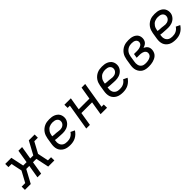

<svg xmlns="http://www.w3.org/2000/svg" viewBox="324 -1807 3094 3094"><g transform="rotate(-45 1870.5 -260.0)"><path d="M124 0H-9V-74H72L173 -260L134 -447H63L62 -520H202L249 -297H326L363 -520H447L410 -297H479L600 -520H733V-447H652L551 -260L590 -74H661L662 0H522L475 -223H398L361 0H277L314 -223H245Z M1022 8Q990 8 959 2.5Q928 -3 901.5 -17Q875 -31 854.5 -53.5Q834 -76 824 -104.5Q814 -133 813.5 -165Q813 -197 819 -230L835 -330Q840 -357 849 -383.5Q858 -410 875 -434.5Q892 -459 914.5 -477.5Q937 -496 963.5 -508Q990 -520 1017.5 -524Q1045 -528 1072 -528Q1099 -528 1125 -524.5Q1151 -521 1174.5 -511.5Q1198 -502 1217.5 -486.5Q1237 -471 1249 -450Q1261 -429 1265.5 -403.5Q1270 -378 1266 -351Q1263 -331 1253 -311Q1243 -291 1228 -274.5Q1213 -258 1194 -246Q1175 -234 1155 -227Q1135 -220 1114 -217Q1093 -214 1072 -214Q1051 -214 1029.5 -215.5Q1008 -217 986.5 -218Q965 -219 943.5 -220.5Q922 -222 901 -226L900 -218Q896 -198 896.5 -178Q897 -158 902.5 -139.5Q908 -121 919.5 -106.5Q931 -92 947.5 -82.5Q964 -73 983.5 -69.5Q1003 -66 1023 -66Q1044 -66 1064.5 -69.5Q1085 -73 1105 -82.5Q1125 -92 1142 -107.5Q1159 -123 1170 -141L1239 -108Q1222 -81 1197.5 -57.5Q1173 -34 1144 -19Q1115 -4 1084 2Q1053 8 1022 8ZM1078 -283Q1095 -283 1112.5 -287.5Q1130 -292 1145.5 -302.5Q1161 -313 1171 -328.5Q1181 -344 1183 -361Q1187 -383 1179 -402.5Q1171 -422 1154.5 -434Q1138 -446 1116.5 -450.5Q1095 -455 1073 -455Q1055 -455 1036.5 -451.5Q1018 -448 1000 -440Q982 -432 967.5 -418.5Q953 -405 942 -388.5Q931 -372 925 -354Q919 -336 916 -318L913 -299Q934 -295 954.5 -294Q975 -293 996 -292Q1017 -291 1037 -287Q1057 -283 1078 -283Z M1389 0 1463 -447H1412L1411 -520H1558L1522 -305H1766L1802 -520H1885L1811 -74H1862L1863 0H1716L1754 -232H1510L1472 0Z M2222 8Q2190 8 2159 2.5Q2128 -3 2101.5 -17Q2075 -31 2054.5 -53.5Q2034 -76 2024 -104.5Q2014 -133 2013.5 -165Q2013 -197 2019 -230L2035 -330Q2040 -357 2049 -383.5Q2058 -410 2075 -434.5Q2092 -459 2114.5 -477.5Q2137 -496 2163.5 -508Q2190 -520 2217.5 -524Q2245 -528 2272 -528Q2299 -528 2325 -524.5Q2351 -521 2374.5 -511.5Q2398 -502 2417.5 -486.5Q2437 -471 2449 -450Q2461 -429 2465.5 -403.5Q2470 -378 2466 -351Q2463 -331 2453 -311Q2443 -291 2428 -274.5Q2413 -258 2394 -246Q2375 -234 2355 -227Q2335 -220 2314 -217Q2293 -214 2272 -214Q2251 -214 2229.5 -215.5Q2208 -217 2186.5 -218Q2165 -219 2143.5 -220.5Q2122 -222 2101 -226L2100 -218Q2096 -198 2096.5 -178Q2097 -158 2102.5 -139.5Q2108 -121 2119.5 -106.5Q2131 -92 2147.5 -82.5Q2164 -73 2183.5 -69.5Q2203 -66 2223 -66Q2244 -66 2264.5 -69.5Q2285 -73 2305 -82.5Q2325 -92 2342 -107.5Q2359 -123 2370 -141L2439 -108Q2422 -81 2397.5 -57.5Q2373 -34 2344 -19Q2315 -4 2284 2Q2253 8 2222 8ZM2278 -283Q2295 -283 2312.5 -287.5Q2330 -292 2345.5 -302.5Q2361 -313 2371 -328.5Q2381 -344 2383 -361Q2387 -383 2379 -402.5Q2371 -422 2354.5 -434Q2338 -446 2316.5 -450.5Q2295 -455 2273 -455Q2255 -455 2236.5 -451.5Q2218 -448 2200 -440Q2182 -432 2167.5 -418.5Q2153 -405 2142 -388.5Q2131 -372 2125 -354Q2119 -336 2116 -318L2113 -299Q2134 -295 2154.5 -294Q2175 -293 2196 -292Q2217 -291 2237 -287Q2257 -283 2278 -283Z M2813 8Q2782 8 2751 3Q2720 -2 2694.5 -16.5Q2669 -31 2650.5 -54.5Q2632 -78 2622.5 -106.5Q2613 -135 2613 -166.5Q2613 -198 2619 -230L2635 -330Q2640 -357 2649.5 -384Q2659 -411 2676 -435Q2693 -459 2716.5 -478Q2740 -497 2767 -508.5Q2794 -520 2821.5 -524Q2849 -528 2877 -528Q2902 -528 2926 -525Q2950 -522 2972 -514Q2994 -506 3013 -492Q3032 -478 3044 -458.5Q3056 -439 3060 -414.5Q3064 -390 3060 -366Q3057 -348 3049 -331Q3041 -314 3027 -301.5Q3013 -289 2996 -280.5Q2979 -272 2961 -267Q2980 -258 2997 -245Q3014 -232 3024.5 -214Q3035 -196 3037.5 -173.5Q3040 -151 3036 -129Q3032 -106 3021 -84Q3010 -62 2991.5 -46Q2973 -30 2950.5 -19.5Q2928 -9 2905 -3Q2882 3 2859 5.5Q2836 8 2813 8ZM2814 -65Q2828 -65 2842.5 -66.5Q2857 -68 2871 -71Q2885 -74 2899 -79.5Q2913 -85 2925 -93.5Q2937 -102 2945 -115Q2953 -128 2955 -142Q2958 -157 2954.5 -171.5Q2951 -186 2941.5 -197Q2932 -208 2919 -214.5Q2906 -221 2892 -225Q2878 -229 2862.5 -230.5Q2847 -232 2832 -232H2770L2782 -305H2844Q2857 -305 2870.5 -306Q2884 -307 2897 -309.5Q2910 -312 2923.5 -317Q2937 -322 2949 -330Q2961 -338 2968.5 -350Q2976 -362 2978 -376Q2981 -395 2973 -412Q2965 -429 2949.5 -438.5Q2934 -448 2915.5 -451.5Q2897 -455 2877 -455Q2859 -455 2840 -452Q2821 -449 2803 -440.5Q2785 -432 2769.5 -419Q2754 -406 2743 -389.5Q2732 -373 2725.5 -354.5Q2719 -336 2716 -318L2700 -218Q2696 -198 2696 -178.5Q2696 -159 2700.5 -140.5Q2705 -122 2715.5 -107Q2726 -92 2741.5 -82Q2757 -72 2776 -68.5Q2795 -65 2814 -65Z M3422 8Q3390 8 3359 2.5Q3328 -3 3301.5 -17Q3275 -31 3254.5 -53.5Q3234 -76 3224 -104.5Q3214 -133 3213.5 -165Q3213 -197 3219 -230L3235 -330Q3240 -357 3249 -383.5Q3258 -410 3275 -434.5Q3292 -459 3314.5 -477.5Q3337 -496 3363.5 -508Q3390 -520 3417.5 -524Q3445 -528 3472 -528Q3499 -528 3525 -524.5Q3551 -521 3574.5 -511.5Q3598 -502 3617.5 -486.5Q3637 -471 3649 -450Q3661 -429 3665.5 -403.5Q3670 -378 3666 -351Q3663 -331 3653 -311Q3643 -291 3628 -274.5Q3613 -258 3594 -246Q3575 -234 3555 -227Q3535 -220 3514 -217Q3493 -214 3472 -214Q3451 -214 3429.5 -215.5Q3408 -217 3386.5 -218Q3365 -219 3343.5 -220.5Q3322 -222 3301 -226L3300 -218Q3296 -198 3296.5 -178Q3297 -158 3302.5 -139.5Q3308 -121 3319.5 -106.5Q3331 -92 3347.5 -82.5Q3364 -73 3383.5 -69.5Q3403 -66 3423 -66Q3444 -66 3464.5 -69.5Q3485 -73 3505 -82.5Q3525 -92 3542 -107.5Q3559 -123 3570 -141L3639 -108Q3622 -81 3597.5 -57.5Q3573 -34 3544 -19Q3515 -4 3484 2Q3453 8 3422 8ZM3478 -283Q3495 -283 3512.5 -287.5Q3530 -292 3545.5 -302.5Q3561 -313 3571 -328.5Q3581 -344 3583 -361Q3587 -383 3579 -402.5Q3571 -422 3554.5 -434Q3538 -446 3516.5 -450.5Q3495 -455 3473 -455Q3455 -455 3436.5 -451.5Q3418 -448 3400 -440Q3382 -432 3367.5 -418.5Q3353 -405 3342 -388.5Q3331 -372 3325 -354Q3319 -336 3316 -318L3313 -299Q3334 -295 3354.5 -294Q3375 -293 3396 -292Q3417 -291 3437 -287Q3457 -283 3478 -283Z"/></g></svg>

Font: Iosevka Plex Etoile
Style: Italic
Weight: 400
Italic angle: -9°
Designer: Belleve Invis
Foundry: Belleve Invis
Version: Version 25.1.1; ttfautohint (v1.8.4)